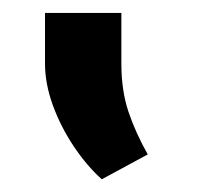

<svg xmlns="http://www.w3.org/2000/svg" viewBox="-20 -885 333 302"><path d="M170.9 -785.2Q170.9 -742.7 181.9 -709.7Q192.9 -676.8 212.4 -642.1L140.1 -603Q116.7 -624 96.2 -654.5Q75.7 -685.1 63.2 -719.2Q50.8 -753.4 50.8 -784.7V-864.7H170.9Z"/></svg>

Font: Mardoto Black
Style: Regular
Weight: 900
Designer: Christian Robertson, Vahan Hovhannisyan
Foundry: Google
Version: Version 1.000